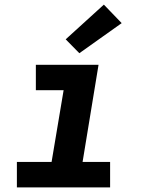

<svg xmlns="http://www.w3.org/2000/svg" viewBox="-20 -810 640 830"><path d="M53 0V-110H203L255 -420H135V-530H406L337 -110H456V0ZM323 -580 264 -640 429 -790 506 -710Z"/></svg>

Font: Iosevka Curly XBdExObl
Style: Regular
Weight: 800
Width: 7
Italic angle: -9°
Monospace: yes
Designer: Belleve Invis
Foundry: Belleve Invis
Version: Version 11.1.0; ttfautohint (v1.8.3)